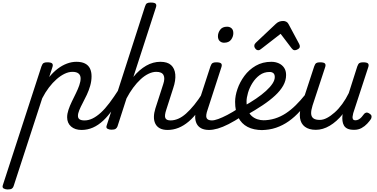

<svg xmlns="http://www.w3.org/2000/svg" viewBox="-150 -1005 2966 1510"><path d="M-90 485Q-106 485 -120 478Q-134 471 -128 452L176 -483Q183 -503 192.5 -509Q202 -515 221 -515Q252 -515 260.5 -505.5Q269 -496 262 -476L237 -399Q269 -438 304 -464.5Q339 -491 376.5 -505Q414 -519 451 -519Q492 -519 518.5 -505.5Q545 -492 557.5 -466.5Q570 -441 570 -405Q570 -368 559.5 -331Q549 -294 533 -260Q517 -226 500.5 -195Q484 -164 473.5 -138.5Q463 -113 463 -94Q463 -75 476 -66.5Q489 -58 514 -58Q528 -58 534.5 -46.5Q541 -35 538 -20.5Q535 -6 523.5 5.5Q512 17 491 17Q440 17 409 -10Q378 -37 378 -83Q378 -110 388.5 -141.5Q399 -173 415 -206Q431 -239 447 -271.5Q463 -304 473.5 -334Q484 -364 484 -388Q484 -413 468 -426.5Q452 -440 420 -440Q390 -440 358.5 -425Q327 -410 295.5 -382.5Q264 -355 235 -317Q206 -279 182 -232L-43 459Q-47 472 -57 478.5Q-67 485 -90 485Z M492 17Q478 17 471.5 5.5Q465 -6 467.5 -20.5Q470 -35 482 -46.5Q494 -58 515 -58Q547 -58 578.5 -73.5Q610 -89 643 -119Q676 -149 711 -195.5Q746 -242 785 -303Q794 -317 804 -316Q814 -315 819 -305.5Q824 -296 818 -284Q779 -207 740.5 -150.5Q702 -94 662.5 -57Q623 -20 580.5 -1.5Q538 17 492 17Z M1168 17Q1131 17 1107 4Q1083 -9 1071.5 -32.5Q1060 -56 1060.5 -86.5Q1061 -117 1072 -152L1134 -344Q1149 -389 1136 -414.5Q1123 -440 1079 -440Q1050 -440 1018.5 -425Q987 -410 956.5 -382Q926 -354 897.5 -315.5Q869 -277 845 -231L774 -11Q769 2 759 8.5Q749 15 726 15Q710 15 696 8Q682 1 689 -18L990 -953Q996 -973 1005.5 -979Q1015 -985 1035 -985Q1066 -985 1074.5 -975.5Q1083 -966 1076 -946L899 -400Q922 -429 947.5 -451Q973 -473 1000 -488.5Q1027 -504 1055 -511.5Q1083 -519 1111 -519Q1167 -519 1195.5 -493Q1224 -467 1228.5 -420Q1233 -373 1212 -311L1158 -143Q1142 -95 1150.5 -76.5Q1159 -58 1191 -58Q1205 -58 1211.5 -46.5Q1218 -35 1215.5 -20.5Q1213 -6 1201 5.5Q1189 17 1168 17Z M1168 17Q1154 17 1147.5 5.5Q1141 -6 1143.5 -20.5Q1146 -35 1158 -46.5Q1170 -58 1191 -58Q1221 -58 1251.5 -71Q1282 -84 1313 -111.5Q1344 -139 1377.5 -180Q1411 -221 1446 -277Q1455 -290 1467 -289Q1479 -288 1485.5 -278.5Q1492 -269 1486 -257Q1450 -187 1412 -135Q1374 -83 1334.5 -49.5Q1295 -16 1253.5 0.5Q1212 17 1168 17Z M1494 17Q1457 17 1432.5 4Q1408 -9 1396.5 -32.5Q1385 -56 1385 -86Q1385 -116 1397 -152L1505 -483Q1512 -503 1521.5 -509Q1531 -515 1550 -515Q1581 -515 1589.5 -505.5Q1598 -496 1591 -476L1483 -143Q1466 -95 1475 -76.5Q1484 -58 1517 -58Q1531 -58 1537 -46.5Q1543 -35 1540.5 -20.5Q1538 -6 1526.5 5.5Q1515 17 1494 17ZM1612 -669Q1592 -669 1578 -682Q1564 -695 1564 -720Q1564 -747 1581.5 -771Q1599 -795 1636 -795Q1657 -795 1671 -782.5Q1685 -770 1685 -744Q1685 -717 1667.5 -693Q1650 -669 1612 -669Z M1493 17Q1479 17 1472.5 5.5Q1466 -6 1468.5 -20.5Q1471 -35 1483 -46.5Q1495 -58 1516 -58Q1536 -58 1566.5 -69Q1597 -80 1637.5 -101Q1678 -122 1727 -154Q1740 -162 1750 -157Q1760 -152 1766 -140Q1772 -128 1769.5 -114Q1767 -100 1755 -92Q1695 -53 1648 -29Q1601 -5 1563 6Q1525 17 1493 17Z M1762 -167Q1818 -198 1863.5 -229Q1909 -260 1942 -290Q1975 -320 1993 -347.5Q2011 -375 2011 -399Q2011 -420 2000 -429.5Q1989 -439 1970 -439Q1926 -439 1892.5 -414.5Q1859 -390 1835.5 -352.5Q1812 -315 1800.5 -275.5Q1789 -236 1789 -207Q1789 -166 1800 -137.5Q1811 -109 1830.5 -92Q1850 -75 1874.5 -67Q1899 -59 1925 -59Q1939 -59 1944.5 -47.5Q1950 -36 1948.5 -20.5Q1947 -5 1938 6.5Q1929 18 1914 18Q1845 18 1797 -7Q1749 -32 1724 -82Q1699 -132 1699 -204Q1699 -251 1717.5 -305Q1736 -359 1772 -408Q1808 -457 1861.5 -488Q1915 -519 1984 -519Q2016 -519 2042.5 -507Q2069 -495 2084.5 -472Q2100 -449 2100 -415Q2100 -372 2077.5 -332Q2055 -292 2013.5 -253.5Q1972 -215 1915 -177Q1858 -139 1789 -100Z M1903 18Q1894 18 1890 6.5Q1886 -5 1888 -20.5Q1890 -36 1897.5 -47.5Q1905 -59 1917 -59Q1967 -59 2012 -73Q2057 -87 2097.5 -113.5Q2138 -140 2175.5 -177Q2213 -214 2249 -259Q2255 -266 2266.5 -261Q2278 -256 2286 -246.5Q2294 -237 2288 -230Q2250 -176 2209 -130.5Q2168 -85 2121.5 -52Q2075 -19 2021 -0.5Q1967 18 1903 18Z M1882 -610Q1869 -610 1859.5 -621Q1850 -632 1850 -644Q1850 -653 1854 -659Q1858 -665 1862 -669L2020 -818Q2034 -831 2048 -835.5Q2062 -840 2078 -840Q2091 -840 2102.5 -833.5Q2114 -827 2120 -814L2202 -661Q2206 -654 2207 -649Q2208 -644 2208 -639Q2208 -627 2193.5 -618.5Q2179 -610 2169 -610Q2159 -610 2153.5 -615Q2148 -620 2143 -626L2057 -739L1910 -625Q1904 -621 1897 -615.5Q1890 -610 1882 -610Z M2334 16Q2280 16 2248 -8Q2216 -32 2209.5 -76.5Q2203 -121 2222 -181L2321 -483Q2328 -503 2337.5 -509Q2347 -515 2366 -515Q2397 -515 2405.5 -505.5Q2414 -496 2407 -476L2308 -175Q2296 -137 2297 -112Q2298 -87 2314.5 -74.5Q2331 -62 2365 -62Q2392 -62 2421.5 -77.5Q2451 -93 2482 -120.5Q2513 -148 2541.5 -187Q2570 -226 2593 -273L2660 -483Q2667 -503 2676.5 -509Q2686 -515 2705 -515Q2736 -515 2744.5 -505.5Q2753 -496 2746 -476L2628 -115Q2625 -102 2623 -89Q2621 -76 2626 -67.5Q2631 -59 2646 -59Q2659 -59 2671.5 -66Q2684 -73 2694 -84.5Q2704 -96 2712 -107Q2718 -116 2729 -119Q2740 -122 2755 -112Q2771 -102 2772 -91.5Q2773 -81 2768 -70Q2757 -53 2738 -32.5Q2719 -12 2693.5 2Q2668 16 2635 16Q2602 16 2583 7Q2564 -2 2555 -18Q2546 -34 2543.5 -54Q2541 -74 2543 -96L2546 -108Q2522 -78 2496 -55Q2470 -32 2443 -16Q2416 0 2388.5 8Q2361 16 2334 16Z"/></svg>

Font: Playwrite NO
Style: Regular
Weight: 400
Designer: Veronika Burian, José Scaglione
Foundry: TypeTogether
Version: Version 1.002